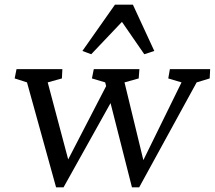

<svg xmlns="http://www.w3.org/2000/svg" viewBox="-20 -800 923 825"><path d="M547 5H578L825 -446L881 -463L883 -503H710L703 -463L760 -446L596 -112L515 -446L576 -463L579 -503H383L375 -463L432 -446L436 -430L273 -115L185 -446L246 -463L248 -503H51L43 -463L96 -446L221 5H253L455 -357ZM334 -581 372 -567 504 -706 600 -567 643 -581 551 -780H474Z"/></svg>

Font: TPK Tissa Web
Style: Italic
Weight: 400
Italic angle: -7°
Designer: Jacques Le Bailly, Suppakit Chalermlarp | Katatrad Co.,Ltd.
Foundry: Jacques Le Bailly, Cadson Demak Co.,Ltd.
Version: Version 5.000;Glyphs 3.1.2 (3151)